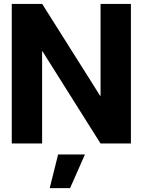

<svg xmlns="http://www.w3.org/2000/svg" viewBox="-20 -739 735 989"><path d="M40.6 0V-718.8H197.3L496.1 -245.1H498V-718.8H654.3V0H497.7L198.8 -474.8H196.9V0ZM236.1 230.1 279.3 56.6H417.6L341 230.1Z"/></svg>

Font: Inter Display V
Style: Regular
Weight: 400
Designer: Rasmus Andersson
Foundry: rsms
Version: Version 3.015;git-src